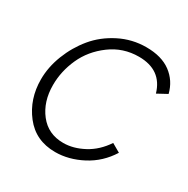

<svg xmlns="http://www.w3.org/2000/svg" viewBox="-163 -860 994 1013"><g transform="rotate(30 334.5 -354.0)"><path d="M47 -289Q47 -364 76.5 -439.5Q106 -515 156.5 -576Q207 -637 283 -675.5Q359 -714 445 -714Q538 -714 594.5 -672Q651 -630 669 -559L610 -527Q574 -651 436 -651Q340 -651 264.5 -595Q189 -539 153 -459Q117 -379 117 -295Q117 -194 170.5 -125.5Q224 -57 316 -57Q377 -57 439.5 -90.5Q502 -124 545 -189L597 -159Q547 -79 466 -36.5Q385 6 303 6Q184 6 115.5 -82Q47 -170 47 -289Z"/></g></svg>

Font: Raleway-v4020
Style: Italic
Weight: 400
Italic angle: -12°
Designer: Matt McInerney, Pablo Impallari, Rodrigo Fuenzalida
Foundry: Matt McInerney, Pablo Impallari, Rodrigo Fuenzalida
Version: Version 4.020;PS 004.020;hotconv 1.0.88;makeotf.lib2.5.64775